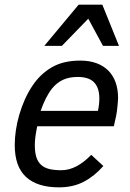

<svg xmlns="http://www.w3.org/2000/svg" viewBox="-20 -786 557 821"><path d="M139.2 -246.1Q134.3 -223.1 131.6 -203.1Q128.9 -183.1 128.9 -165Q128.9 -134.3 135.5 -113.8Q142.1 -93.3 156 -80.8Q169.9 -68.4 191.2 -63.2Q212.4 -58.1 242.2 -58.1Q275.4 -58.1 307.6 -75.2Q339.8 -92.3 370.1 -124L421.9 -76.2Q383.8 -32.7 338.1 -8.8Q292.5 15.1 231.9 15.1Q139.6 15.1 91.3 -29.3Q43 -73.7 43 -166Q43 -195.8 47.9 -229Q52.7 -262.2 62.5 -295.7Q72.3 -329.1 86.4 -360.8Q100.6 -392.6 119.1 -419.9Q151.9 -469.2 201.2 -498Q250.5 -526.9 323.2 -526.9Q363.3 -526.9 393.6 -515.4Q423.8 -503.9 444.1 -483.2Q464.4 -462.4 474.6 -432.9Q484.9 -403.3 484.9 -367.2Q484.9 -362.3 484.1 -353Q483.4 -343.8 482.4 -333Q481.4 -322.3 480 -311.5Q478.5 -300.8 477.1 -293L466.8 -246.1ZM398.9 -312Q404.8 -340.3 404.8 -365.2Q404.8 -409.7 382.8 -433.3Q360.8 -457 312 -457Q277.3 -457 250.7 -445.3Q224.1 -433.6 203.1 -408.2Q175.3 -373.5 153.8 -312ZM420.4 -589.8 357.4 -706.1 244.6 -589.8H169.4L316.4 -766.1H417.5L488.8 -589.8Z"/></svg>

Font: Clear Sans
Style: Italic
Weight: 400
Italic angle: -12°
Foundry: Intel Corporation
Version: Version 1.00